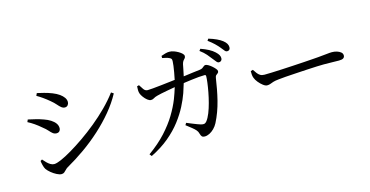

<svg xmlns="http://www.w3.org/2000/svg" viewBox="-83 -1188 3165 1641"><g transform="rotate(-15 1500.0 -368.0)"><path d="M307 4Q290 4 265.5 -8.5Q241 -21 219 -39Q197 -57 184 -75Q175 -89 169 -113.5Q163 -138 162 -151L177 -160Q190 -145 204.5 -130Q219 -115 235.5 -105Q252 -95 269 -95Q290 -95 331.5 -113Q373 -131 428 -163.5Q483 -196 546 -239.5Q609 -283 672.5 -335Q736 -387 793 -444Q850 -501 895 -561L916 -547Q875 -471 816 -400Q757 -329 685 -263.5Q613 -198 533 -141.5Q453 -85 370 -38Q359 -31 350 -21Q341 -11 331.5 -3.5Q322 4 307 4ZM356 -344Q338 -344 324 -355Q310 -366 294.5 -384Q279 -402 253 -422Q223 -448 195.5 -467Q168 -486 139 -501L148 -522Q184 -514 215 -506.5Q246 -499 282 -486Q314 -475 339 -459Q364 -443 378 -423.5Q392 -404 392 -381Q392 -373 388.5 -364Q385 -355 377 -349.5Q369 -344 356 -344ZM482 -539Q466 -539 451.5 -550.5Q437 -562 420.5 -581.5Q404 -601 377 -623Q350 -646 321.5 -666Q293 -686 271 -698L281 -720Q308 -714 341.5 -705.5Q375 -697 411 -683Q446 -669 469 -652.5Q492 -636 505 -617.5Q518 -599 518 -578Q518 -563 508.5 -551Q499 -539 482 -539Z M1572 10Q1556 10 1548 2Q1540 -6 1535 -25Q1531 -43 1519 -57Q1507 -71 1487 -87Q1467 -103 1437 -126L1448 -144Q1472 -134 1495.5 -124.5Q1519 -115 1537.5 -108Q1556 -101 1567 -98Q1586 -93 1596.5 -95.5Q1607 -98 1617 -110Q1636 -134 1651.5 -173Q1667 -212 1679 -257.5Q1691 -303 1699.5 -348Q1708 -393 1712.5 -429.5Q1717 -466 1717 -485Q1717 -497 1706 -497Q1684 -497 1653.5 -494.5Q1623 -492 1590 -487.5Q1557 -483 1527 -479Q1521 -478 1516 -477Q1506 -442 1490 -395Q1472 -344 1442 -285.5Q1412 -227 1365.5 -166Q1319 -105 1251.5 -48.5Q1184 8 1091 54L1076 35Q1168 -31 1230.5 -99.5Q1293 -168 1333.5 -235Q1374 -302 1399 -365Q1419 -417 1433 -464Q1427 -463 1422 -462Q1393 -457 1363.5 -451.5Q1334 -446 1309 -441Q1284 -436 1271 -432Q1248 -426 1236.5 -418Q1225 -410 1209 -410Q1195 -410 1178 -423.5Q1161 -437 1147.5 -455.5Q1134 -474 1129 -487Q1123 -503 1123 -520Q1123 -537 1124 -554L1142 -559Q1155 -538 1168.5 -518.5Q1182 -499 1204 -499Q1218 -499 1251 -502Q1284 -505 1329 -510Q1374 -515 1424 -521Q1436 -522 1449 -524Q1449 -527 1450 -531Q1456 -558 1461 -587.5Q1466 -617 1469.5 -642Q1473 -667 1473 -680Q1474 -695 1470.5 -702Q1467 -709 1456 -714Q1443 -721 1425 -725Q1407 -729 1393 -732V-751Q1409 -757 1430.5 -763Q1452 -769 1468 -768Q1485 -768 1505 -761Q1525 -754 1543 -743.5Q1561 -733 1573 -721.5Q1585 -710 1585 -699Q1585 -687 1578.5 -680Q1572 -673 1564.5 -664Q1557 -655 1552 -635Q1549 -618 1543.5 -592Q1538 -566 1532 -537Q1531 -535 1531 -533Q1575 -538 1614 -544Q1655 -549 1680 -552Q1694 -554 1703 -560Q1712 -566 1719 -572.5Q1726 -579 1735 -579Q1744 -579 1759 -570.5Q1774 -562 1789 -549Q1804 -536 1815 -523Q1826 -510 1826 -501Q1826 -490 1819 -484.5Q1812 -479 1803.5 -472Q1795 -465 1793 -449Q1786 -402 1777 -353.5Q1768 -305 1756 -257Q1744 -209 1727 -163Q1710 -117 1689 -76Q1676 -51 1656.5 -31.5Q1637 -12 1615 -1Q1593 10 1572 10ZM1854 -571Q1842 -571 1832 -584Q1822 -597 1807 -615Q1792 -635 1771.5 -659Q1751 -683 1717 -708L1729 -724Q1769 -710 1799 -694Q1829 -678 1849 -659Q1867 -642 1874.5 -628.5Q1882 -615 1882 -600Q1882 -587 1874 -579Q1866 -571 1854 -571ZM1946 -644Q1933 -644 1923 -658Q1913 -672 1897 -690Q1881 -709 1861 -728.5Q1841 -748 1806 -774L1817 -790Q1857 -778 1887 -764Q1917 -750 1936 -735Q1956 -719 1964.5 -704Q1973 -689 1973 -673Q1973 -659 1966 -651.5Q1959 -644 1946 -644Z M2201 -274Q2186 -274 2166 -289Q2146 -304 2128.5 -325.5Q2111 -347 2104 -366Q2098 -381 2097 -396.5Q2096 -412 2096 -428L2116 -434Q2128 -416 2139 -401Q2150 -386 2164.5 -377Q2179 -368 2201 -368Q2225 -368 2266 -369.5Q2307 -371 2356.5 -373.5Q2406 -376 2458 -379Q2510 -382 2556 -385Q2602 -388 2635.5 -390.5Q2669 -393 2682 -394Q2732 -398 2760 -401.5Q2788 -405 2807 -405Q2830 -405 2851 -398.5Q2872 -392 2885.5 -380.5Q2899 -369 2899 -352Q2899 -337 2887.5 -328.5Q2876 -320 2848 -320Q2821 -320 2791 -321Q2761 -322 2713 -322Q2693 -322 2653 -320.5Q2613 -319 2563 -316L2463 -310Q2413 -307 2371 -304Q2329 -301 2307 -298Q2276 -295 2259 -289.5Q2242 -284 2229.5 -279Q2217 -274 2201 -274Z"/></g></svg>

Font: Noto Serif HK ExtraLight Medium
Style: Regular
Weight: 500
Version: Version 2.002-H1;hotconv 1.1.0;makeotfexe 2.6.0